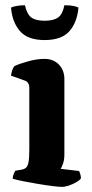

<svg xmlns="http://www.w3.org/2000/svg" viewBox="-20 -730 360 750"><path d="M221.5 0Q211 0 184.8 -3.2Q158.5 -6.5 127 -11.8Q95.5 -17 68.5 -22.5Q41.5 -28 29.5 -32Q29.5 -39.5 32.8 -48.2Q36 -57 39.5 -63L65 -67.5Q75.5 -69.5 82 -75.2Q88.5 -81 91.5 -97.2Q94.5 -113.5 94.5 -146V-388Q94.5 -397.5 90.2 -404.8Q86 -412 77.5 -415L23 -434.5Q24.5 -446 27.8 -455.8Q31 -465.5 36.5 -472Q54.5 -480.5 89 -490.2Q123.5 -500 153.5 -500Q188.5 -500 210 -477.8Q231.5 -455.5 231.5 -421V-127Q231.5 -106 226.2 -91Q221 -76 217 -70.5L289 -62Q291 -58 293.5 -50.2Q296 -42.5 296 -33Q291 -25.5 277.2 -17.8Q263.5 -10 248.5 -5Q233.5 0 221.5 0ZM154.5 -573.5Q87.8 -573.5 57.7 -608.8Q27.5 -644 23 -700.3Q29 -703.5 44 -706.5Q59 -709.5 77.5 -709.5Q85.3 -674.5 102.3 -661.8Q119.4 -649 154.4 -649Q189.5 -649 207.1 -661.8Q224.7 -674.5 231.5 -709.5Q255 -709.5 268.1 -706.5Q281.2 -703.5 286.5 -700.5Q281.5 -642.5 251 -608Q220.5 -573.5 154.5 -573.5Z"/></svg>

Font: Texturina Medium
Style: Regular
Weight: 500
Designer: Guillermo Torres Carreño
Foundry: Omnibus-Type
Version: Version 1.003